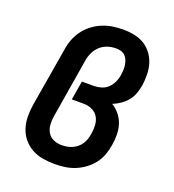

<svg xmlns="http://www.w3.org/2000/svg" viewBox="-136 -849 872 962"><g transform="rotate(20 300.0 -367.5)"><path d="M262 8Q230 8 198.5 2.5Q167 -3 140.5 -18Q114 -33 95 -56Q76 -79 66.5 -108Q57 -137 56.5 -169Q56 -201 61 -233L114 -548Q118 -576 128 -602.5Q138 -629 155.5 -653Q173 -677 197 -695Q221 -713 248 -724Q275 -735 302.5 -739Q330 -743 358 -743H359Q389 -743 418 -737Q447 -731 470.5 -716.5Q494 -702 511 -679.5Q528 -657 536.5 -629.5Q545 -602 545.5 -572Q546 -542 542 -513Q538 -491 530.5 -469Q523 -447 508 -428.5Q493 -410 473.5 -396.5Q454 -383 432 -374Q432 -374 432 -374Q432 -374 432 -374Q455 -360 472 -339Q489 -318 497.5 -292.5Q506 -267 506.5 -238Q507 -209 502 -181Q498 -154 488.5 -127.5Q479 -101 461.5 -78Q444 -55 420 -37.5Q396 -20 369.5 -9.5Q343 1 315.5 4.5Q288 8 262 8ZM264 -93Q278 -93 292.5 -95.5Q307 -98 320.5 -104Q334 -110 346 -120Q358 -130 366 -143Q374 -156 378.5 -170Q383 -184 385 -198Q389 -221 387.5 -245Q386 -269 374.5 -288Q363 -307 342 -316.5Q321 -326 298 -326H234L251 -427H314Q334 -427 354 -433Q374 -439 389 -453.5Q404 -468 412.5 -487Q421 -506 424 -525Q426 -539 426.5 -553Q427 -567 425 -580Q423 -593 418 -605Q413 -617 404 -626Q395 -635 382 -638.5Q369 -642 355 -642Q333 -642 311 -635Q289 -628 271.5 -612Q254 -596 244 -574.5Q234 -553 231 -532L179 -217Q175 -194 176.5 -171Q178 -148 189 -129.5Q200 -111 220 -102Q240 -93 264 -93Z"/></g></svg>

Font: Iosevka Slab Extended
Style: Bold Italic
Weight: 700
Width: 7
Italic angle: -9°
Monospace: yes
Designer: Belleve Invis
Foundry: Belleve Invis
Version: Version 11.1.0; ttfautohint (v1.8.3)